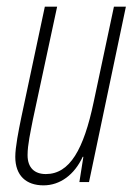

<svg xmlns="http://www.w3.org/2000/svg" viewBox="-20 -548 409 578"><path d="M111 10C161 10 204 -22 229 -76H231L219 0H248L359 -528H323L262 -241C232 -98 190 -24 118 -24C84 -24 63 -43 63 -81C63 -113 72 -151 79 -188L152 -528H115L44 -194C36 -155 26 -105 26 -76C26 -19 59 10 111 10Z"/></svg>

Font: Noto Sans ExtraCondensed ExtraLight
Style: Italic
Weight: 200
Width: 2
Italic angle: -12°
Designer: Monotype Design Team
Foundry: Monotype Imaging Inc.
Version: Version 2.013